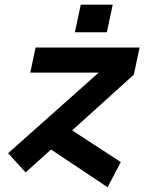

<svg xmlns="http://www.w3.org/2000/svg" viewBox="-20 -740 640 824"><path d="M90 0 14.8 -82.4 403.6 -428.4H110L132.6 -536H579L554.4 -419.6ZM441.6 63.6 168.4 -118.8 236 -215.6 498.4 -44.4ZM301.4 -601.6 326.6 -720H463.8L438.6 -601.6Z"/></svg>

Font: Geist Mono
Style: Italic
Weight: 400
Italic angle: -12°
Monospace: yes
Designer: Basement.studio, Andrés Briganti, Mateo Zaragoza
Foundry: Basement.studio, Vercel, Andrés Briganti, Guido Ferreyra, Mateo Zaragoza
Version: Version 1.500